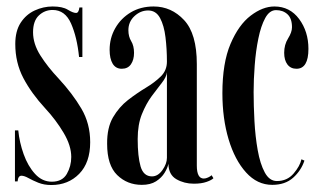

<svg xmlns="http://www.w3.org/2000/svg" viewBox="-20 -546 970 578"><path d="M134.5 11Q112.5 11 95.2 4Q78 -3 65.5 -10Q53 -17 44.5 -17Q34.5 -17 33 0H25V-153.5H35Q38.5 -117.5 51.2 -81.8Q64 -46 85.5 -22.5Q107 1 136 1Q167.5 1 181 -22.2Q194.5 -45.5 194.5 -73.5Q194.5 -107.5 171.5 -146.2Q148.5 -185 116 -220Q74.5 -265 50.2 -311.2Q26 -357.5 26 -413.5Q26 -452.5 42.2 -477.5Q58.5 -502.5 84.5 -514.5Q110.5 -526.5 138.5 -526.5Q168 -526.5 184 -516.8Q200 -507 209 -507Q217 -507 219 -523.5H228V-374.5H218Q212 -434 194 -475Q176 -516 138.5 -516Q114.5 -516 97 -499.5Q79.5 -483 79.5 -449Q79.5 -414 101.5 -379.2Q123.5 -344.5 156.5 -309.5Q198.5 -264 225 -219Q251.5 -174 251.5 -118Q251.5 -56.5 218.5 -22.8Q185.5 11 134.5 11Z M407 10.5Q363 10.5 332.8 -19Q302.5 -48.5 302.5 -113Q302 -161.5 320.2 -192.8Q338.5 -224 365.2 -244.8Q392 -265.5 419 -281.8Q446 -298 464.2 -316Q482.5 -334 482.5 -360.5Q482.5 -398.5 478.2 -433.8Q474 -469 461.8 -491.8Q449.5 -514.5 426 -514.5Q403 -514.5 384.8 -497.5Q366.5 -480.5 366.5 -455Q366.5 -436 375 -422Q383.5 -408 383.5 -387Q383.5 -366 374.2 -352.5Q365 -339 346.5 -339Q328.5 -339 319.2 -354.2Q310 -369.5 310 -396Q310 -431.5 327 -461.2Q344 -491 373.8 -508.8Q403.5 -526.5 442.5 -526.5Q496 -526.5 534.2 -485.5Q572.5 -444.5 572.5 -353V-47.5Q572.5 -8.5 593.5 -8.5Q599.5 -8.5 606.5 -11.8Q613.5 -15 617 -18.5L622.5 -9.5Q617.5 -4 602 1.5Q586.5 7 563.5 7Q534.5 7 511 -6.5Q487.5 -20 487 -53Q484.5 -40.5 475.5 -25.8Q466.5 -11 449.8 -0.2Q433 10.5 407 10.5ZM437.5 -15Q455.5 -15 469 -34Q482.5 -53 482.5 -71V-328.5Q481 -314 467.5 -297Q454 -280 437 -257Q420 -234 407.2 -202.5Q394.5 -171 394.5 -127.5Q394.5 -75 403.2 -45Q412 -15 437.5 -15Z M799.5 10.5Q754.5 10.5 720.8 -26.8Q687 -64 668.2 -126.5Q649.5 -189 649.5 -265.5Q649.5 -356.5 674 -414Q698.5 -471.5 734.8 -499Q771 -526.5 806 -526.5Q852.5 -526.5 880.5 -488.8Q908.5 -451 908.5 -399Q908.5 -339 872.5 -339Q855 -339 845.2 -352Q835.5 -365 835.5 -387Q835.5 -411.5 847.2 -430.2Q859 -449 859 -464Q859 -490.5 845.5 -503Q832 -515.5 811 -515.5Q791.5 -515.5 778.5 -491.8Q765.5 -468 757.8 -430.2Q750 -392.5 746.8 -349.5Q743.5 -306.5 743.5 -269Q743.5 -228 746 -181.5Q748.5 -135 755.8 -94Q763 -53 777 -27Q791 -1 813.5 -1Q844.5 -1 863.8 -23.5Q883 -46 887.5 -66.5L896.5 -62.5Q886.5 -32.5 862.5 -11Q838.5 10.5 799.5 10.5Z"/></svg>

Font: Imbue 100pt Medium
Style: Regular
Weight: 500
Designer: Tyler Finck
Foundry: Etcetera Type Company
Version: Version 1.102; ttfautohint (v1.8.3)